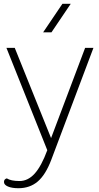

<svg xmlns="http://www.w3.org/2000/svg" viewBox="-20 -803 525 1015"><path d="M474 -550 251 42Q221 121 179.5 156.5Q138 192 77 192Q43 192 22 183Q1 174 1 159Q1 144 16 140Q38 154 83 154Q128 154 163.5 114.5Q199 75 230 -9L14 -550H58L250 -73L430 -550ZM310 -783H354L252 -632H208Z"/></svg>

Font: Krub ExtraLight
Style: Regular
Weight: 275
Designer: Ekaluck Peanpanawate
Foundry: Cadson Demak Co.,Ltd.
Version: Version 1.000; ttfautohint (v1.6)